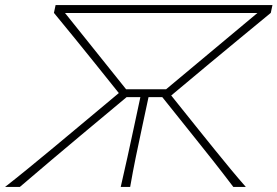

<svg xmlns="http://www.w3.org/2000/svg" viewBox="-40 -733 1088 753"><path d="M-20 0Q18.5 -30 65.8 -68.5Q113 -107 161.8 -147.5Q210.5 -188 253 -223.5L426 -368L333 -484Q294 -532.5 254 -581.8Q214 -631 171.5 -682.5L178 -713H1028.5L1022 -682.5Q959.5 -631 899.8 -581.8Q840 -532.5 780.5 -483L631.5 -358.5L740.5 -222.5Q769 -187 801.5 -146.8Q834 -106.5 865.8 -68.2Q897.5 -30 924 0H875Q832.5 -56 795 -103.5Q757.5 -151 720.5 -197L596.5 -352H542.5L518 -237.5Q504 -172.5 492.5 -116.5Q481 -60.5 470.5 0H433.5Q447.5 -60.5 459.8 -116.5Q472 -172.5 486 -237.5L510.5 -352H456.5L275 -200.5Q217.5 -152 160 -103.8Q102.5 -55.5 38 0ZM454.5 -383H611.5L969.5 -682H215Z"/></svg>

Font: Commissioner Flair Thin
Style: Italic
Weight: 100
Italic angle: -12°
Designer: Kostas Bartsokas
Foundry: Kostas Bartsokas
Version: Version 1.000; ttfautohint (v1.8.3)